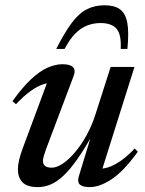

<svg xmlns="http://www.w3.org/2000/svg" viewBox="-20 -716 563 746"><path d="M285.5 -28.5 339 -204 344.5 -201.5Q309.5 -139 280.5 -97.8Q251.5 -56.5 226 -32.8Q200.5 -9 176.2 1Q152 11 127 11Q85 11 67.2 -8Q49.5 -27 49.5 -57.5Q49.5 -73.5 54.2 -94.2Q59 -115 68 -139L171.5 -417.5L188 -393Q170 -395.5 147.5 -388.2Q125 -381 98.8 -362.2Q72.5 -343.5 42 -311L28.5 -323Q66.5 -376 100 -407.5Q133.5 -439 164.2 -452.8Q195 -466.5 223 -466.5Q252 -466.5 263.5 -455.2Q275 -444 266 -420.5L158 -134Q153 -119.5 150 -109Q147 -98.5 147 -90.5Q147 -77.5 155.5 -71Q164 -64.5 181 -64.5Q200.5 -64.5 224.2 -80.5Q248 -96.5 272 -125Q296 -153.5 316.8 -191.2Q337.5 -229 351 -272L410 -456H502.5L371.5 -40.5L361.5 -61Q378.5 -59 400.8 -66Q423 -73 449 -91Q475 -109 503.5 -139L515.5 -126.5Q460 -50 413.5 -19.5Q367 11 329 11Q301 11 290.5 1.2Q280 -8.5 285.5 -28.5ZM370.5 -626.5Q342.5 -626.5 317.8 -616.5Q293 -606.5 271.5 -584.5Q250 -562.5 231 -526H198.5Q231.5 -591 259.5 -628Q287.5 -665 317.8 -680.2Q348 -695.5 386.5 -695.5Q424.5 -695.5 446 -680Q467.5 -664.5 474.5 -627.8Q481.5 -591 475 -526H449Q452 -582 432.8 -604.2Q413.5 -626.5 370.5 -626.5Z"/></svg>

Font: Newsreader 36pt Medium
Style: Italic
Weight: 500
Italic angle: -17°
Designer: Hugues Gentile
Foundry: Production Type
Version: Version 1.003